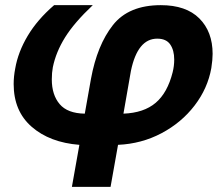

<svg xmlns="http://www.w3.org/2000/svg" viewBox="-20 -557 866 745"><path d="M650 -277Q656 -301 656 -326Q656 -362 640.5 -384.5Q625 -407 590 -407Q514 -407 488 -282L459 -116Q538 -119 584 -158Q630 -197 650 -277ZM33 -231Q33 -260 39 -291Q50 -355 87.5 -418Q125 -481 190 -537H340Q268 -469 232.5 -412Q197 -355 185 -296Q181 -275 181 -249Q181 -189 211.5 -153Q242 -117 309 -116L333 -251Q357 -382 418 -459.5Q479 -537 604 -537Q702 -537 753.5 -485.5Q805 -434 805 -348Q805 -325 800 -293Q786 -214 735 -147.5Q684 -81 606.5 -40Q529 1 438 5L409 168H259L288 5Q173 -4 103 -65Q33 -126 33 -231Z"/></svg>

Font: Geom Bold
Style: Bold Italic
Weight: 700
Italic angle: -10°
Version: Version 1.102